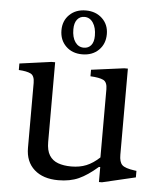

<svg xmlns="http://www.w3.org/2000/svg" viewBox="-55 -824 731 881"><g transform="rotate(5 310.5 -383.5)"><path d="M246 10Q176 10 135.5 -26Q95 -62 95 -126V-425Q95 -458 77 -467Q59 -476 22 -478V-508L168 -528H185V-161Q185 -122 199 -99.5Q213 -77 239 -67.5Q265 -58 300 -58Q339 -58 369.5 -70.5Q400 -83 430 -111V-425Q430 -458 411.5 -467Q393 -476 352 -478V-508L503 -528H520V-131Q520 -98 533.5 -84.5Q547 -71 592 -65L600 -64V-34L447 2H433V-67H427Q380 -26 340 -8Q300 10 246 10ZM305 -575Q259 -575 230 -603.5Q201 -632 201 -677Q201 -721 230 -749Q259 -777 305 -777Q351 -777 380.5 -749Q410 -721 410 -677Q410 -632 381 -603.5Q352 -575 305 -575ZM310 -606Q331 -606 343.5 -621Q356 -636 356 -665Q356 -702 341 -724.5Q326 -747 301 -747Q280 -747 267.5 -731Q255 -715 255 -686Q255 -649 270 -627.5Q285 -606 310 -606Z"/></g></svg>

Font: Hedvig Letters Serif 18pt
Style: Regular
Weight: 400
Designer: Alexander Örn & Tor Weibull
Foundry: Kanon Foundry
Version: Version 1.000